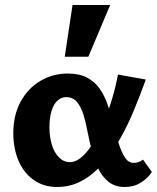

<svg xmlns="http://www.w3.org/2000/svg" viewBox="-20 -731 627 765"><path d="M208 14Q153 14 113.5 -14.5Q74 -43 53.5 -91.5Q33 -140 33 -200Q33 -273 62.5 -326.5Q92 -380 141.5 -409Q191 -438 250 -438Q296 -438 326.5 -422Q357 -406 376.5 -378.5Q396 -351 408 -316.5Q420 -282 429 -246Q441 -198 452.5 -161Q464 -124 478 -103Q492 -82 513 -82Q521 -82 531 -85Q541 -88 550 -95L585 -46Q571 -23 543 -4.5Q515 14 476 14Q438 14 412 -7Q386 -28 370.5 -61Q355 -94 345.5 -132Q336 -170 329 -205Q322 -244 312 -275.5Q302 -307 286 -325.5Q270 -344 243 -344Q224 -344 208.5 -329.5Q193 -315 185 -288Q177 -261 177 -223Q177 -186 186.5 -154.5Q196 -123 215 -104Q234 -85 258 -85Q283 -85 307.5 -107Q332 -129 354 -166Q376 -203 395 -248.5Q414 -294 428 -342Q442 -390 450 -434L561 -414Q539 -353 513.5 -291.5Q488 -230 457 -175.5Q426 -121 388.5 -78Q351 -35 306 -10.5Q261 14 208 14ZM238 -505 269 -711H419L332 -505Z"/></svg>

Font: Ysabeau ExtraBold
Style: Regular
Weight: 800
Designer: Christian Thalmann (Catharsis Fonts)
Version: Version 2.002